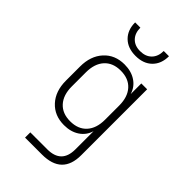

<svg xmlns="http://www.w3.org/2000/svg" viewBox="-282 -884 1163 1163"><g transform="rotate(45 300.0 -302.5)"><path d="M174 180V135H319Q440 135 440 15V-141Q426 -94 385.5 -67Q345 -40 287 -40Q205 -40 155 -94.5Q105 -149 105 -239V-360Q105 -450 155 -505Q205 -560 287 -560Q345 -560 385.5 -533Q426 -506 440 -459V-550H490V15Q490 180 319 180ZM297 -83Q365 -83 402.5 -124.5Q440 -166 440 -239V-360Q440 -434 402.5 -475.5Q365 -517 297 -517Q230 -517 192.5 -475.5Q155 -434 155 -360V-239Q155 -166 192.5 -124.5Q230 -83 297 -83ZM297 -643Q230 -643 191 -681.5Q152 -720 152 -785H197Q197 -738 223.5 -710.5Q250 -683 296 -683Q343 -683 370 -710.5Q397 -738 397 -785H442Q442 -720 403 -681.5Q364 -643 297 -643Z"/></g></svg>

Font: NKDuy Mono Thin
Style: Regular
Weight: 100
Monospace: yes
Designer: NKDuy
Foundry: NKDuy
Version: Version 2.251; ttfautohint (v1.8.4.7-5d5b)